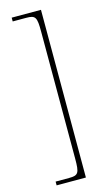

<svg xmlns="http://www.w3.org/2000/svg" viewBox="-134 -807 561 982"><g transform="rotate(-15 146.0 -316.0)"><path d="M37 128H192V-760H37V-740H108C158 -740 164 -729 164 -652V20C164 97 158 108 108 108H37Z"/></g></svg>

Font: Noto Serif Gurmukhi Thin
Style: Regular
Weight: 100
Designer: Vaibhav Singh and the Monotype Design Team
Foundry: Monotype Imaging Inc.
Version: Version 2.004